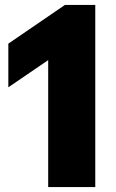

<svg xmlns="http://www.w3.org/2000/svg" viewBox="-20 -763 474 783"><path d="M176.5 0V-633L245 -564.5L14 -407V-585L245 -743H368.5V0Z"/></svg>

Font: Encode Sans SC Condensed Thin ExtraBold
Style: Regular
Weight: 800
Version: Version 3.002